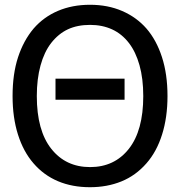

<svg xmlns="http://www.w3.org/2000/svg" viewBox="-20 -762 748 797"><path d="M587.9 -643.6Q629.4 -595.7 652.3 -524.9Q675.3 -454.1 675.3 -363.3Q675.3 -274.9 652.8 -203.6Q630.4 -132.3 587.9 -84Q543.5 -33.2 484.1 -9Q424.8 15.1 353.5 15.1Q279.8 15.1 220.7 -9.8Q161.6 -34.7 119.1 -84Q77.1 -132.3 54.7 -203.1Q32.2 -273.9 32.2 -363.3Q32.2 -455.1 54.9 -524.4Q77.6 -593.8 119.6 -643.6Q161.6 -691.9 220.9 -717Q280.3 -742.2 353.5 -742.2Q427.7 -742.2 487.3 -716.3Q546.9 -690.4 587.9 -643.6ZM574.7 -363.3Q574.7 -435.5 559.1 -491.2Q543.5 -546.9 515.1 -583.5Q486.3 -621.1 445.6 -639.9Q404.8 -658.7 354 -658.7Q301.3 -658.7 262 -640.4Q222.7 -622.1 192.4 -583.5Q163.6 -546.4 148.2 -490.2Q132.8 -434.1 132.8 -363.3Q132.8 -220.2 192.9 -144.3Q252.9 -68.4 354 -68.4Q455.1 -68.4 514.9 -144.3Q574.7 -220.2 574.7 -363.3ZM497.1 -348.1H210.4V-435.5H497.1Z"/></svg>

Font: IranNastaliq
Style: Regular
Weight: 400
Designer: Hossein Zahedi
Version: Version 1.5